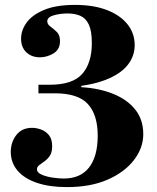

<svg xmlns="http://www.w3.org/2000/svg" viewBox="-20 -752 642 784"><path d="M253 12Q182 12 130.5 -5.5Q79 -23 51.5 -55.5Q24 -88 24 -132Q24 -171 46.5 -200.5Q69 -230 111 -230Q129 -230 148 -223Q167 -216 180 -200Q193 -184 193 -155Q193 -130 183.5 -116Q174 -102 162 -93.5Q150 -85 140.5 -78Q131 -71 131 -61Q131 -47 151 -38.5Q171 -30 196.5 -26.5Q222 -23 240 -23Q309 -23 344 -68.5Q379 -114 379 -198Q379 -283 339 -327Q299 -371 204 -371L312 -396Q384 -392 441.5 -369Q499 -346 532 -305Q565 -264 565 -204Q565 -148 527 -98.5Q489 -49 419.5 -18.5Q350 12 253 12ZM137 -371V-406H312V-371ZM252 -395 184 -406Q277 -406 316 -450.5Q355 -495 355 -576Q355 -625 343 -651Q331 -677 309 -687Q287 -697 256 -697Q226 -697 199.5 -689.5Q173 -682 173 -665Q173 -653 186 -643.5Q199 -634 212 -621.5Q225 -609 225 -584Q225 -550 198.5 -534Q172 -518 143 -518Q109 -518 87.5 -538.5Q66 -559 66 -594Q66 -628 88.5 -659.5Q111 -691 160 -711.5Q209 -732 286 -732Q362 -732 416.5 -711Q471 -690 500.5 -653Q530 -616 530 -568Q530 -522 500.5 -485.5Q471 -449 410 -425.5Q349 -402 252 -395Z"/></svg>

Font: Libre Bodoni
Style: Bold
Weight: 700
Designer: Pablo Impallari, Rodrigo Fuenzalida
Foundry: Impallari Type
Version: Version 2.005;gftools[0.9.23]